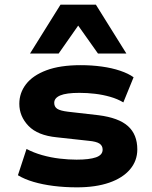

<svg xmlns="http://www.w3.org/2000/svg" viewBox="-20 -794 654 825"><path d="M311 11Q258 11 210.5 5Q163 -1 124 -12.5Q85 -24 57 -41L94 -154Q124 -138 161 -127.5Q198 -117 236.5 -112.5Q275 -108 309 -108Q364 -108 392.5 -118Q421 -128 421 -151Q421 -168 407.5 -177Q394 -186 361 -189L224 -204Q142 -212 102.5 -253Q63 -294 63 -348Q63 -395 92 -432.5Q121 -470 179.5 -492Q238 -514 327 -514Q374 -514 417.5 -508Q461 -502 496.5 -490Q532 -478 554 -462L510 -354Q485 -369 453.5 -378Q422 -387 388.5 -391Q355 -395 321 -395Q265 -395 239 -384Q213 -373 213 -352Q213 -335 226 -326.5Q239 -318 272 -314L403 -299Q490 -288 530 -252Q570 -216 570 -152Q570 -103 538.5 -66Q507 -29 449 -9Q391 11 311 11ZM109 -564 240 -774H392L523 -564H401L316 -684L232 -564Z"/></svg>

Font: Nunito Sans 7pt SemiExpanded ExtraBold
Style: Regular
Weight: 800
Width: 6
Designer: Vernon Adams
Foundry: Vernon Adams
Version: Version 3.101;gftools[0.9.27]